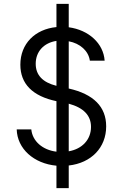

<svg xmlns="http://www.w3.org/2000/svg" viewBox="-20 -850 640 1000"><path d="M67 -176C70 -75 156 2 274 13V130H338V12C455 -1 533 -81 533 -192C533 -294 467 -360 338 -389V-635C397 -624 441 -585 448 -534H525C519 -624 442 -694 338 -708V-830H274V-709C162 -698 86 -622 86 -513C86 -413 150 -349 274 -323V-60C201 -69 149 -115 143 -176ZM454 -189C454 -123 408 -74 338 -62V-310C415 -289 454 -249 454 -189ZM166 -518C166 -581 208 -627 274 -637V-403C202 -421 166 -459 166 -518Z"/></svg>

Font: CommitMonoNiceRocks
Style: Regular
Weight: 400
Monospace: yes
Designer: Eigil Nikolajsen
Foundry: Eigil Nikolajsen
Version: Version 1.143